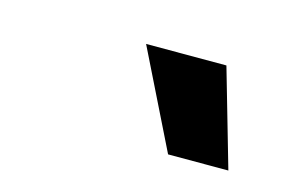

<svg xmlns="http://www.w3.org/2000/svg" viewBox="-38 -832 427 284"><g transform="rotate(15 175.5 -690.5)"><path d="M231.9 -615.7 158.2 -765.1H281.2L324.2 -615.7Z"/></g></svg>

Font: Inter SemiBold
Style: Italic
Weight: 600
Italic angle: -9.3988°
Designer: Rasmus Andersson
Foundry: rsms
Version: Version 4.001;git-66647c0bb